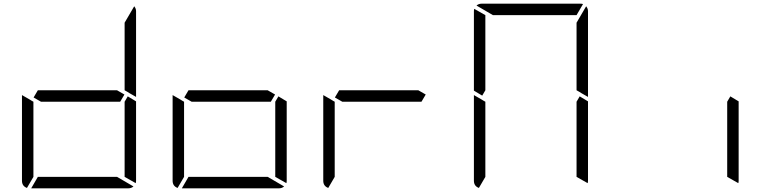

<svg xmlns="http://www.w3.org/2000/svg" viewBox="-20 -1020 4120 1040"><path d="M672 -498 717 -471V-41Q717 -32 715 -28L655 -62V-265V-469ZM717 -959V-500V-495L682 -515L671 -522L655 -531V-735V-897L707 -986Q717 -974 717 -959ZM631 -469H408H202L162 -492L185 -531H408H614L654 -508ZM614 -62 703 -10Q691 0 676 0H408H149L185 -62H408ZM126 -2Q99 -12 99 -41V-500V-505L139 -482L152 -474L161 -469V-265V-62Z M1488 -498 1533 -471V-41Q1533 -32 1531 -28L1471 -62V-265V-469ZM1447 -469H1224H1018L978 -492L1001 -531H1224H1430L1470 -508ZM1430 -62 1519 -10Q1507 0 1492 0H1224H965L1001 -62H1224ZM942 -2Q915 -12 915 -41V-500V-505L955 -482L968 -474L977 -469V-265V-62Z M2263 -469H2040H1834L1794 -492L1817 -531H2040H2246L2286 -508ZM1758 -2Q1731 -12 1731 -41V-500V-505L1771 -482L1784 -474L1793 -469V-265V-62Z M2609 -735V-531L2592 -502L2547 -529V-959Q2547 -968 2549 -972L2609 -938ZM3120 -498 3165 -471V-41Q3165 -32 3163 -28L3103 -62V-265V-469ZM3165 -959V-500V-495L3130 -515L3119 -522L3103 -531V-735V-897L3155 -986Q3165 -974 3165 -959ZM2650 -938 2561 -990Q2573 -1000 2588 -1000H2856H3124Q3134 -1000 3138 -998L3103 -938H2856ZM2574 -2Q2547 -12 2547 -41V-500V-505L2587 -482L2600 -474L2609 -469V-265V-62Z M3936 -498 3981 -471V-41Q3981 -32 3979 -28L3919 -62V-265V-469Z"/></svg>

Font: DSEG7 Modern
Style: Light
Weight: 300
Designer: Keshikan(Twitter:@keshinomi_88pro)
Version: Version 0.46